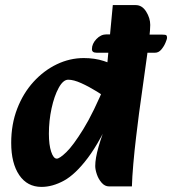

<svg xmlns="http://www.w3.org/2000/svg" viewBox="-20 -718 676 754"><path d="M143 16Q87 16 55.5 -30.5Q24 -77 24 -157Q24 -230 47.5 -291Q71 -352 111.5 -396.5Q152 -441 203 -465.5Q254 -490 309 -490Q352 -490 387.5 -478.5Q423 -467 448 -455L419 -321Q392 -339 360.5 -358.5Q329 -378 299 -391.5Q269 -405 248 -405Q228 -405 210.5 -373Q193 -341 182.5 -292.5Q172 -244 172 -193Q172 -149 181 -122Q190 -95 203 -95Q214 -95 240.5 -120.5Q267 -146 307 -210.5Q347 -275 396 -393L427 -283Q374 -163 325 -98Q276 -33 231 -8.5Q186 16 143 16ZM408 14Q392 14 379.5 0Q367 -14 360.5 -33Q354 -52 354 -66Q354 -96 367 -141.5Q380 -187 399 -233L414 -269L373 -311L384 -416L398 -433L423 -698H513Q538 -698 554 -672.5Q570 -647 570 -620Q570 -612 569 -598Q568 -584 565.5 -561.5Q563 -539 558 -503L526 -273Q521 -234 514.5 -180Q508 -126 503.5 -74Q499 -22 498 14ZM359 -511Q341 -511 341 -525Q341 -546 358.5 -564.5Q376 -583 398 -583L618 -582Q630 -582 633 -579.5Q636 -577 636 -569Q636 -565 630 -550.5Q624 -536 613.5 -523.5Q603 -511 589 -511Z"/></svg>

Font: Alkatra
Style: Bold
Weight: 700
Designer: Suman Bhandary
Version: Version 1.100;gftools[0.9.22]